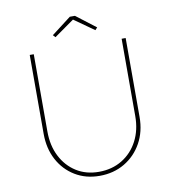

<svg xmlns="http://www.w3.org/2000/svg" viewBox="-93 -946 930 1033"><g transform="rotate(-10 372.0 -429.5)"><path d="M110 -269V-700H132V-278Q132 -201 162 -142Q192 -83 245 -49.5Q298 -16 368 -16Q440 -16 495 -49.5Q550 -83 581 -142Q612 -201 612 -278V-700H634V-269Q634 -189 599.5 -127Q565 -65 505 -29.5Q445 6 368 6Q293 6 234.5 -29.5Q176 -65 143 -127Q110 -189 110 -269ZM358 -865H386L493 -783L481 -770L372 -847L263 -770L251 -783Z"/></g></svg>

Font: Mach Thin
Style: Regular
Weight: 250
Version: Version 1.002